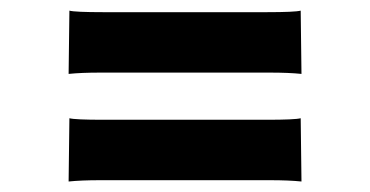

<svg xmlns="http://www.w3.org/2000/svg" viewBox="-20 -490 706 366"><path d="M171.4 -351.6Q134.3 -351.6 110.8 -349.1L112.3 -469.7Q123 -466.8 176.8 -466.8H488.8Q542 -466.8 553.2 -469.7L554.7 -349.1Q531.2 -351.6 494.1 -351.6ZM171.4 -146.5Q134.3 -146.5 110.8 -144L112.3 -264.6Q123 -261.7 176.8 -261.7H488.8Q542 -261.7 553.2 -264.6L554.7 -144Q531.2 -146.5 494.1 -146.5Z"/></svg>

Font: Hammersmith One
Style: Regular
Weight: 400
Designer: Nicole Fally
Foundry: Nicole Fally
Version: Version 1.003